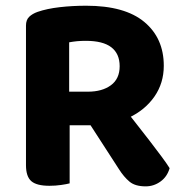

<svg xmlns="http://www.w3.org/2000/svg" viewBox="-20 -642 644 671"><path d="M221.7 -321.6H287.3Q337 -321.6 367.6 -344.1Q398.2 -366.6 398.2 -410.6Q398.2 -454.3 369 -476.8Q339.8 -499.3 279.8 -499.3Q263.5 -499.3 249.3 -498Q235.1 -496.6 221.7 -494.1ZM301 -204.2H70.8V-552.6Q70.8 -572.4 81.9 -583.2Q93.1 -594 111.4 -600.5Q144.2 -611.8 188.6 -616.9Q233 -622 281.3 -622Q416.2 -622 484.3 -565.3Q552.4 -508.6 552.4 -412.1Q552.4 -351.6 519.7 -304.5Q487 -257.5 430.5 -230.8Q374.1 -204.2 301 -204.2ZM273.3 -240 408.6 -271.6Q432 -240.4 456.7 -209.2Q481.4 -178 503.7 -148.9Q526 -119.7 544.2 -95.4Q562.4 -71.1 572.8 -54.3Q564.3 -24.4 540.9 -7.6Q517.5 9.3 489.1 9.3Q452.3 9.3 432.6 -7.2Q412.8 -23.7 395.5 -51.1ZM70.8 -261.1H223.4V-1.2Q213.6 1.5 193.8 4.4Q173.9 7.3 152.8 7.3Q108 7.3 89.4 -8.9Q70.8 -25.2 70.8 -64.7Z"/></svg>

Font: Baloo Bhaijaan 2
Style: Regular
Weight: 400
Designer: Sanskriti Dholi, Noopur Datye and Ek Type
Foundry: Ek Type
Version: Version 1.701